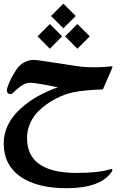

<svg xmlns="http://www.w3.org/2000/svg" viewBox="-20 -744 702 1036"><path d="M582 183.6Q522 271.5 338.9 271.5Q258.3 271.5 195.6 255.4Q132.8 239.3 89.1 208.5Q45.4 177.7 22.7 132.8Q0 87.9 0 30.3Q0 -77.1 95.7 -162.1Q171.9 -230.5 292 -272.9Q173.8 -297.4 142.6 -297.4Q111.3 -297.4 76.2 -266.6Q41 -235.8 41.5 -235.8Q17.1 -235.8 17.1 -256.3Q17.1 -263.7 20.8 -274.9Q24.4 -286.1 29.8 -298.3Q35.2 -310.5 41.7 -323.2Q48.3 -335.9 54.9 -346.9Q61.5 -357.9 66.7 -366Q71.8 -374 74.2 -377Q111.3 -420.9 164.6 -420.9Q169.9 -420.9 187.5 -418.5Q205.1 -416 229.7 -412.4Q254.4 -408.7 282.7 -404.5Q311 -400.4 337.4 -396.2Q363.8 -392.1 384.5 -388.9Q405.3 -385.7 415 -384.8Q436.5 -382.3 456.8 -381.6Q477.1 -380.9 496.1 -380.9Q537.1 -380.9 573.2 -385.3Q576.2 -385.7 578.6 -386Q581.1 -386.2 582.5 -386.2Q587.4 -386.2 587.4 -384.3Q586.4 -381.8 585.2 -377.7Q584 -373.5 581.5 -368.2L535.2 -261.7Q482.9 -259.8 443.8 -255.9Q404.8 -252 377.9 -246.6Q300.3 -229.5 233.4 -182.6Q126 -107.9 126 2Q126 189 393.6 189Q509.3 189 573.2 169.9Q577.6 168 581.5 168Q586.4 168 586.4 173.8Q586.4 178.7 582 183.6ZM182.6 -547.9 249 -614.3 315.4 -547.9 249 -481ZM331.1 -547.9 397.5 -614.3 464.4 -547.9 397.5 -481ZM255.4 -657.7 321.8 -724.1 388.7 -657.7 321.8 -591.3Z"/></svg>

Font: XB Kayhan
Style: Bold
Weight: 700
Designer: Behnam
Foundry: Irmug
Version: Version 7.300 2009